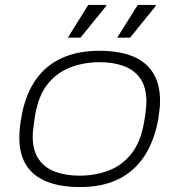

<svg xmlns="http://www.w3.org/2000/svg" viewBox="-20 -743 724 775"><path d="M303 12Q222 12 167.5 -10.5Q113 -33 85.5 -77Q58 -121 58 -186Q58 -214 61.5 -239.5Q65 -265 70 -289Q87 -370 127.5 -425.5Q168 -481 231.5 -509.5Q295 -538 380 -538Q463 -538 517.5 -515Q572 -492 599 -447Q626 -402 626 -336Q626 -319 624 -301Q622 -283 619 -263Q603 -174 562.5 -112.5Q522 -51 457.5 -19.5Q393 12 303 12ZM301 -34Q365 -34 419.5 -55Q474 -76 511.5 -124Q549 -172 562 -253Q566 -274 567.5 -288.5Q569 -303 570 -313Q571 -323 571 -332Q571 -391 546.5 -426Q522 -461 479.5 -476.5Q437 -492 382 -492Q319 -492 264 -471Q209 -450 171.5 -402.5Q134 -355 121 -273Q118 -252 116 -237.5Q114 -223 113 -212.5Q112 -202 112 -193Q112 -135 136.5 -100Q161 -65 203.5 -49.5Q246 -34 301 -34ZM254 -591 336 -723H409L408 -718L305 -591ZM453 -591 536 -723H609L608 -718L505 -591Z"/></svg>

Font: Archivo Expanded Thin
Style: Italic
Weight: 250
Width: 7
Italic angle: -10°
Designer: Hector Gatti
Foundry: Omnibus-Type
Version: Version 2.001